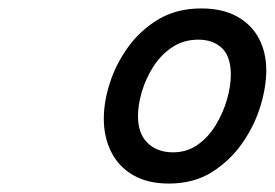

<svg xmlns="http://www.w3.org/2000/svg" viewBox="-20 -1065 651 455"><path d="M380 -630Q330 -630 295.5 -650Q261 -670 243.5 -705Q226 -740 226 -784Q226 -824 240.5 -869Q255 -914 284 -954Q313 -994 356 -1019.5Q399 -1045 457 -1045Q507 -1045 541.5 -1026Q576 -1007 593.5 -974Q611 -941 611 -898Q611 -859 597 -813Q583 -767 554 -725.5Q525 -684 482 -657Q439 -630 380 -630ZM390 -704Q423 -704 448.5 -722Q474 -740 491.5 -769Q509 -798 518 -829.5Q527 -861 527 -888Q527 -931 506 -951Q485 -971 450 -971Q415 -971 388 -953Q361 -935 343 -906.5Q325 -878 316 -847Q307 -816 307 -790Q307 -748 330 -726Q353 -704 390 -704Z"/></svg>

Font: Playwrite CO
Style: Regular
Weight: 400
Designer: Veronika Burian, José Scaglione
Foundry: TypeTogether
Version: Version 1.000